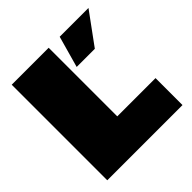

<svg xmlns="http://www.w3.org/2000/svg" viewBox="-192 -892 1047 1047"><g transform="rotate(-45 331.5 -368.5)"><path d="M50 0V-737H335V-208H630V0ZM369 -555 420 -737H642L509 -555Z"/></g></svg>

Font: Tomorrow ExtraBold
Style: Regular
Weight: 800
Designer: Tony de Marco, Monica Rizzolli
Foundry: Just in Type
Version: Version 2.002